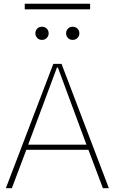

<svg xmlns="http://www.w3.org/2000/svg" viewBox="-20 -984 600 1004"><path d="M451.2 -964.4H109.4V-935.1H451.2ZM117.7 -200.7H442.4L518.1 0H549.3L301.8 -649.9H258.8L10.7 0H42ZM277.8 -630.9H282.7L432.1 -227.5H127.4ZM165 -810.1Q165 -795.9 174.6 -785.6Q184.1 -775.4 199.2 -775.4Q214.8 -775.4 224.6 -785.6Q234.4 -795.9 234.4 -810.1Q234.4 -824.2 224.6 -834.2Q214.8 -844.2 199.2 -844.2Q184.1 -844.2 174.6 -834.2Q165 -824.2 165 -810.1ZM325.7 -810.1Q325.7 -795.9 335.2 -785.6Q344.7 -775.4 359.9 -775.4Q375.5 -775.4 385.3 -785.6Q395 -795.9 395 -810.1Q395 -824.2 385.3 -834.2Q375.5 -844.2 359.9 -844.2Q344.7 -844.2 335.2 -834.2Q325.7 -824.2 325.7 -810.1Z"/></svg>

Font: Estedad VF
Style: Regular
Weight: 100
Designer: Amin Abedi
Version: Version 7.3